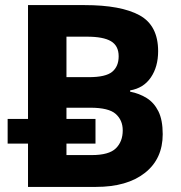

<svg xmlns="http://www.w3.org/2000/svg" viewBox="-20 -734 712 754"><path d="M90 0V-170H10V-267H90V-714H312Q455 -714 528 -674Q601 -634 601 -533Q601 -472 572.5 -430Q544 -388 491 -379V-374Q527 -367 556 -349Q585 -331 602 -297Q619 -263 619 -207Q619 -110 549 -55Q479 0 357 0ZM241 -431H329Q395 -431 420.5 -452Q446 -473 446 -513Q446 -554 416 -572Q386 -590 321 -590H241ZM241 -125H340Q408 -125 435 -151.5Q462 -178 462 -222Q462 -262 434.5 -286.5Q407 -311 335 -311H241V-267H355V-170H241Z"/></svg>

Font: Noto IKEA Arabic
Style: Bold
Weight: 700
Designer: Monotype Design Team
Foundry: Monotype Imaging Inc.
Version: Version 1.200